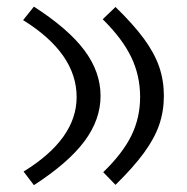

<svg xmlns="http://www.w3.org/2000/svg" viewBox="-20 -541 549 564"><path d="M79.6 -521.5Q180.7 -456.5 228 -393.1Q275.4 -329.6 275.4 -259.3Q275.4 -189.5 228 -126Q180.7 -62.5 79.6 2.9L49.3 -37.1Q205.1 -132.8 205.1 -255.9Q205.1 -384.3 47.9 -481.9ZM319.3 -520.5Q372.1 -469.2 403.1 -426.8Q434.1 -384.3 447.8 -344.2Q461.4 -304.2 461.4 -259.3Q461.4 -214.8 447.8 -174.8Q434.1 -134.8 403.1 -92.3Q372.1 -49.8 319.3 2L283.2 -35.2Q340.3 -90.3 366 -142.8Q391.6 -195.3 391.6 -255.9Q391.6 -319.3 365.2 -373.8Q338.9 -428.2 281.7 -484.4Z"/></svg>

Font: Pinar DS1 Regular
Style: Regular
Weight: 400
Designer: Amin Abedi
Version: Version 3.000